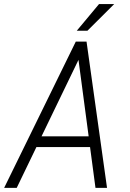

<svg xmlns="http://www.w3.org/2000/svg" viewBox="-25 -913 632 933"><path d="M412.6 -198.2H151.9L56.2 0H-4.9L343.3 -710.9H395.5L495.1 0H439ZM176.8 -250.5H405.8L356.4 -622.1ZM456.1 -893.1H529.8L399.9 -763.7H348.1Z"/></svg>

Font: Roboto Mono Light
Style: Italic
Weight: 300
Designer: Google
Version: Version 2.000985; 2015; ttfautohint (v1.3)